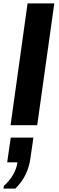

<svg xmlns="http://www.w3.org/2000/svg" viewBox="-42 -740 346 1135"><path d="M20.5 0 121 -720H279L178 0ZM-21.5 375 -19 359Q16 327 36.2 291.5Q56.5 256 61 219.5H0.5L21.5 73.5H155.5L137.5 197.5Q131 247 108.2 293.5Q85.5 340 48 375Z"/></svg>

Font: Chivo Medium
Style: Italic
Weight: 500
Italic angle: -8.05°
Designer: Hector Gatti
Foundry: Omnibus-Type
Version: Version 2.002